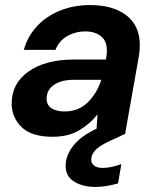

<svg xmlns="http://www.w3.org/2000/svg" viewBox="-20 -528 615 758"><path d="M188 12Q104 12 65 -26.5Q26 -65 26 -119Q26 -199 93 -246Q160 -293 272 -293H398L400 -305Q401 -311 401.5 -317.5Q402 -324 402 -329Q402 -367 378 -385.5Q354 -404 317 -404Q278 -404 245.5 -385.5Q213 -367 199 -331H74Q89 -385 126.5 -425Q164 -465 218 -486.5Q272 -508 335 -508Q427 -508 479.5 -467Q532 -426 532 -349Q532 -339 531 -327.5Q530 -316 528 -305L474 0H360L365 -77Q336 -39 292.5 -13.5Q249 12 188 12ZM235 -88Q290 -88 326.5 -124Q363 -160 380 -213H272Q222 -213 193 -193Q164 -173 164 -138Q164 -113 183.5 -100.5Q203 -88 235 -88ZM356 210Q302 210 267 185Q232 160 241 106Q249 66 285 30Q321 -6 407 -40L456 -60L475 0L419 26Q379 44 361.5 60Q344 76 341 94Q337 113 349.5 124Q362 135 385 135Q417 135 459 120L446 196Q425 202 402 206Q379 210 356 210Z"/></svg>

Font: DeepMind Sans
Style: Bold Italic
Weight: 700
Italic angle: -10°
Designer: Jonny Pinhorn / Modifications: Colophon Foundry
Foundry: Colophon Foundry
Version: Version 1.002; ttfautohint (v1.8.2)